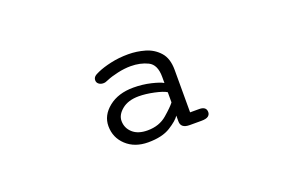

<svg xmlns="http://www.w3.org/2000/svg" viewBox="-45 -852 708 470"><g transform="rotate(-20 309.5 -617.0)"><path d="M388.5 -512.5Q365.5 -512.5 365.5 -530.5V-545.5Q358.5 -534.5 337 -521Q315.5 -507.5 279 -507.5Q244 -507.5 222.2 -527.8Q200.5 -548 200.5 -578Q200.5 -606 225.5 -626Q250.5 -646 290 -646Q313.5 -646 335.5 -640.8Q357.5 -635.5 365.5 -630.5V-646.5Q365.5 -678.5 346 -688Q326.5 -697.5 301.5 -697.5Q285.5 -697.5 267.5 -693.5Q249.5 -689.5 238 -684.5Q233.5 -682.5 231 -681.8Q228.5 -681 225 -681Q218 -681 213.2 -684.8Q208.5 -688.5 208.5 -694.5Q208.5 -700 212.2 -703.8Q216 -707.5 224.5 -711Q239 -717.5 260.2 -722.2Q281.5 -727 306 -727Q328 -727 349.5 -720.8Q371 -714.5 385.5 -698.2Q400 -682 400 -652V-541.5H423.5Q442 -541.5 442 -527Q442 -520.5 436.8 -516.5Q431.5 -512.5 419 -512.5ZM365.5 -606.5Q357 -612 335 -616.8Q313 -621.5 295 -621.5Q267.5 -621.5 251.2 -608.2Q235 -595 235 -579Q235 -560.5 248.8 -548Q262.5 -535.5 287.5 -535.5Q318 -535.5 338.2 -553Q358.5 -570.5 365.5 -580Z"/></g></svg>

Font: Sono ExtraLight
Style: Regular
Weight: 200
Designer: Tyler Finck
Foundry: Tyler Finck
Version: Version 2.112